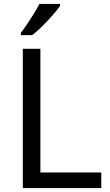

<svg xmlns="http://www.w3.org/2000/svg" viewBox="-20 -964 564 984"><path d="M97 0V-714H187V-80H499V0ZM288 -934Q276 -916 251 -887.5Q226 -859 197.5 -830.5Q169 -802 145 -784H87V-796Q102 -815 119.5 -841Q137 -867 154 -894.5Q171 -922 182 -944H288Z"/></svg>

Font: Noto Sans SignWriting
Style: Regular
Weight: 400
Designer: Monotype Design Team
Foundry: Monotype Imaging Inc.
Version: Version 2.004; ttfautohint (v1.8.4.7-5d5b)